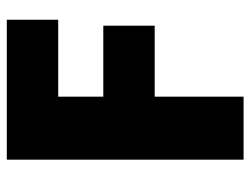

<svg xmlns="http://www.w3.org/2000/svg" viewBox="-108 -646 754 579"><g transform="rotate(-90 269.5 -357.0)"><path d="M267 0H77V-714H499V-559H267V-423H481V-268H267Z"/></g></svg>

Font: Noto Sans Hebrew Thin Black
Style: Regular
Weight: 900
Version: Version 3.001